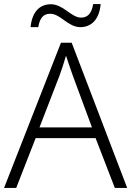

<svg xmlns="http://www.w3.org/2000/svg" viewBox="-20 -928 648 948"><path d="M131 -794H169C177 -844 198 -860 228 -860C279 -860 315 -794 377 -794C434 -794 471 -836 477 -908H440C432 -858 410 -841 380 -841C332 -841 293 -907 231 -907C174 -907 138 -867 131 -794ZM547 0H608L334 -717H281L0 0H60L156 -246H452ZM339 -556 434 -299H175L274 -555C283 -580 296 -618 306 -653C316 -622 332 -575 339 -556Z"/></svg>

Font: Noto Sans Khmer UI Light
Style: Regular
Weight: 300
Designer: Danh Hong and the Monotype Design Team
Foundry: Monotype Imaging Inc.
Version: Version 2.002